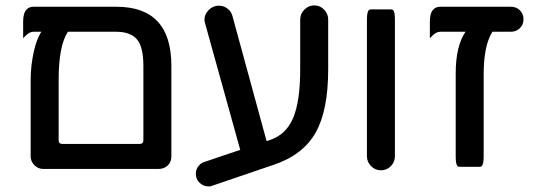

<svg xmlns="http://www.w3.org/2000/svg" viewBox="-20 -607 1939 697"><path d="M402.3 -491.7H226.6Q192.9 -441.4 192.9 -317.4V-98.6Q192.9 -91.3 196.3 -87.9Q199.7 -84.5 207 -84.5H486.3Q493.7 -84.5 497.1 -87.9Q500.5 -91.3 500.5 -98.6V-368.2Q500.5 -437.5 476.6 -464.8Q452.6 -491.7 402.3 -491.7ZM602.1 -368.2V-39.1Q602.1 -19 588.9 -6.3Q575.2 6.3 555.7 6.3H136.7Q118.7 6.3 105 -7.3Q91.3 -21 91.3 -39.1V-317.4Q91.3 -368.7 103 -420.9Q113.3 -465.8 129.9 -491.7H101.6Q87.4 -491.7 73.2 -477.5L64 -468.3V-529.3Q64 -560.1 77.1 -573.2Q86.4 -582.5 101.6 -582.5H402.3Q502.4 -582.5 552.2 -529.1Q602.1 -475.6 602.1 -368.2Z M1171.4 -536.1V-355.5Q1171.4 -206.5 1126 -126Q1080.1 -44.4 973.6 -8.8L752.9 66.4Q746.1 69.8 737.8 69.8Q717.8 69.8 703.6 55.7Q690.9 43 690.9 23.4Q690.9 4.9 704.6 -8.8Q712.4 -16.6 723.1 -19.5L852.1 -63L723.1 -527.3L722.2 -534.7V-535.2Q722.2 -555.2 737.8 -570.8Q753.4 -586.4 774.4 -586.4Q795.9 -586.4 811 -571.3Q820.3 -562 823.7 -549.3L947.8 -94.7L959.5 -98.6Q1017.6 -117.7 1043.5 -177.2Q1069.8 -238.3 1069.8 -355.5V-536.1Q1069.8 -557.1 1085 -572.3Q1100.1 -587.4 1121.1 -587.4Q1142.1 -587.4 1156.7 -572Q1171.4 -556.6 1171.4 -536.1Z M1312 -40V-535.2Q1312 -563.5 1318.8 -569.8Q1321.3 -572.8 1325.2 -572.8H1400.4Q1404.3 -572.8 1406.7 -570.3Q1409.2 -567.9 1410.2 -565.2Q1411.1 -562.5 1412.1 -558.6Q1413.6 -550.3 1413.6 -535.2V-40Q1413.6 -18.6 1398.7 -3.7Q1383.8 11.2 1363 11.2Q1342.3 11.2 1327.1 -3.9Q1312 -19 1312 -40Z M1834 -491.7H1767.6Q1735.8 -441.9 1735.8 -336.9V-39.1Q1735.8 -10.7 1729 -4.4Q1726.6 -1.5 1722.7 -1.5H1647.5Q1643.6 -1.5 1640.6 -4.4Q1634.3 -10.7 1634.3 -39.1V-340.8Q1634.3 -439.5 1669.9 -491.7H1578.1Q1564 -491.7 1549.8 -477.5L1540.5 -468.3V-529.3Q1540.5 -560.1 1553.7 -573.2Q1563 -582.5 1578.1 -582.5H1834Q1854.5 -582.5 1867.4 -569.6Q1880.4 -556.6 1880.4 -536.9Q1880.4 -517.1 1866.9 -504.4Q1853.5 -491.7 1834 -491.7Z"/></svg>

Font: YuPearl-Medium
Style: Medium
Weight: 500
Designer: Max Yao
Foundry: Max-Everyday
Version: Version 1.011; ttfautohint (v1.8.3)